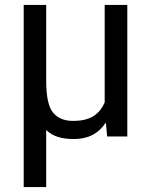

<svg xmlns="http://www.w3.org/2000/svg" viewBox="-20 -548 606 771"><path d="M165.5 -528.3V-224.1Q165.5 -128.9 193.1 -95.7Q220.7 -62.5 272.9 -62.5Q324.7 -62.5 354.7 -81.3Q384.8 -100.1 400.4 -137.2V-528.3H491.2V0H410.2L405.3 -53.7L403.8 -54.2Q382.8 -22.5 351.3 -6.1Q319.8 10.3 276.9 10.3Q239.7 10.3 212.9 2Q186 -6.3 165.5 -25.9V203.1H75.2V-528.3Z"/></svg>

Font: Roboto Web
Style: Regular
Weight: 400
Designer: Google
Version: Version 1.200310; 2013